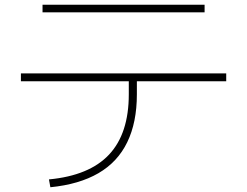

<svg xmlns="http://www.w3.org/2000/svg" viewBox="-20 -754 1040 808"><path d="M186 1Q356 -15 439 -103.5Q522 -192 522 -357V-412H68V-445H932V-412H556V-357Q556 -239 515.5 -155.5Q475 -72 394 -25Q313 22 192 34ZM159 -702V-734H841V-702Z"/></svg>

Font: M PLUS 1 ExtraLight
Style: Regular
Weight: 250
Version: Version 1.001